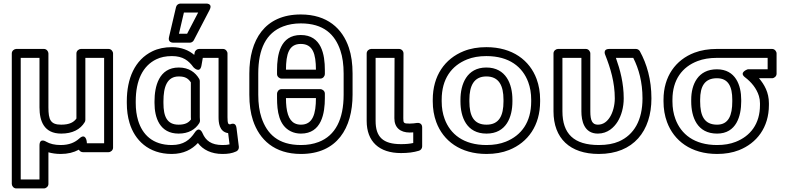

<svg xmlns="http://www.w3.org/2000/svg" viewBox="-20 -827 4400 1075"><path d="M423.8 -51.5C399.9 -29.8 368.2 -15 319.6 -15C286.2 -15 259.6 -21.6 238.5 -33.7C238.5 -33.7 201.1 -58.6 201.1 -12V178H96V-503H201.1V-226C201.1 -148.7 226.6 -79 322.9 -79C385.1 -79 429.8 -101.9 454.4 -143.2C456.7 -147.1 457.9 -151.5 457.9 -156V-503H563V-25H466.5L465.5 -35.5C465.5 -35.5 460.2 -84.6 423.8 -51.5ZM421.5 11.1C425.3 18.4 434 25 443.9 25H588C598.7 25 613 15.1 613 0V-528C613 -538.7 603.1 -553 588 -553H432.9C422.2 -553 407.9 -543.1 407.9 -528V-163.4C393.2 -143 369.9 -129 322.9 -129C263 -129 251.1 -156.1 251.1 -226V-528C251.1 -538.7 241.2 -553 226.1 -553H71C60.3 -553 46 -543.1 46 -528V203C46 213.7 55.9 228 71 228H226.1C236.8 228 251.1 218.1 251.1 203V25.7C270.5 31.5 295.2 35 319.6 35C359.7 35 392.1 26.9 421.5 11.1Z M942.7 -513C1004.2 -513 1036.4 -487.5 1063.2 -450.4C1063.2 -450.4 1099.6 -411.9 1108.1 -460.7L1115.5 -503H1203.7V-171C1203.7 -143 1206.5 -88.9 1257.4 -81.6L1265.2 -18.7C1254.5 -16 1243.2 -15 1225.4 -15C1162.6 -15 1131.7 -40.1 1114.2 -80.9C1114.2 -80.9 1097.2 -125.1 1070.4 -84.9C1043.2 -44 1008.1 -15 941.6 -15C833.9 -15 776.8 -74.6 753.2 -152.7C744.5 -181.7 740 -214.1 740 -250V-260C740 -377 779.3 -458.3 855.1 -495C879.4 -506.8 908.3 -513 942.7 -513ZM942.7 -563C902.3 -563 865.5 -555.6 833.4 -540C734.4 -492.1 690 -387.2 690 -260V-250C690 -209.9 695 -172.6 705.4 -138.3C734 -43.3 810.8 35 941.6 35C1007.6 35 1054.7 9.7 1088.1 -26.4C1116.4 11.5 1163.3 35 1225.4 35C1255 35 1278.2 32 1302.8 20.8C1312 16.6 1318.7 5.9 1317.3 -5.1L1304.1 -111.1C1299.9 -144.8 1273.6 -132.5 1269.6 -131.1C1269.6 -131.1 1268.5 -131 1267.2 -131C1258.4 -131 1253.7 -134.4 1253.7 -171V-528C1253.7 -538.7 1243.8 -553 1228.7 -553H1094.5C1083.6 -553 1072 -544.6 1069.9 -532.3L1067.6 -519.6C1037.6 -545.1 996.4 -563 942.7 -563ZM1095.1 -385.8C1074 -421.1 1038.6 -449 981.2 -449C868.9 -449 845.1 -341.6 845.1 -260V-250C845.1 -168.8 874 -79 980.1 -79C1035.2 -79 1073.5 -101.7 1095.9 -137.8C1098.4 -141.8 1099.7 -147.4 1099.7 -151C1099.7 -160.4 1098.6 -167.1 1098.6 -171V-373C1098.6 -377.5 1097.4 -381.9 1095.1 -385.8ZM1048.6 -365.8V-171C1048.6 -165.8 1048.9 -163.4 1049.3 -158.1C1036 -140.6 1017.8 -129 980.1 -129C915.1 -129 895.1 -174.5 895.1 -250V-260C895.1 -341.3 915.5 -399 981.2 -399C1018 -399 1034.3 -386.8 1048.6 -365.8ZM1009.8 -757H1089.6L1027.6 -638H981.9ZM990 -807C979.3 -807 968.4 -799.2 965.7 -787.7L926.1 -618.7C919.3 -589.9 944.4 -588 950.4 -588H1042.8C1051.4 -588 1060.6 -593.1 1065 -601.5L1153 -770.5C1174.1 -811 1130.8 -807 1130.8 -807Z M1904 -297C1904 -159.9 1858.4 -68 1763.9 -31.9C1734.8 -20.7 1702 -15 1665 -15C1537.2 -15 1474.5 -77.2 1444 -168.4C1432.2 -203.5 1426 -246.3 1426 -297V-415C1426 -553.1 1470 -643 1565.5 -679.1C1595 -690.3 1627.7 -696 1663.9 -696C1792 -696 1855.6 -634.5 1886 -543.6C1897.8 -508.5 1904 -465.7 1904 -415ZM1376 -415V-297C1376 -242.3 1382.6 -194.2 1396.5 -152.6C1432.6 -45 1516.1 35 1665 35C1867.2 35 1954 -109.5 1954 -297V-415C1954 -469.7 1947.4 -517.8 1933.5 -559.4C1897.4 -667.3 1812.6 -746 1663.9 -746C1461.6 -746 1376 -602.7 1376 -415ZM1773.9 -328H1556.1C1541 -328 1531.1 -313.7 1531.1 -303V-278C1531.1 -203.7 1541.6 -124.3 1608.3 -91.6C1625.6 -83.1 1644.8 -79 1665 -79C1781 -79 1798.9 -193.8 1798.9 -278V-303C1798.9 -318.1 1784.6 -328 1773.9 -328ZM1748.9 -278C1748.9 -189.7 1731.6 -129 1665 -129C1651.4 -129 1640.2 -131.6 1630.4 -136.4C1595 -153.8 1581.1 -203.5 1581.1 -278ZM1663.9 -631C1548.3 -631 1531.1 -519.4 1531.1 -435V-412C1531.1 -396.9 1545.4 -387 1556.1 -387H1773.9C1789 -387 1798.9 -401.3 1798.9 -412V-435C1798.9 -520.7 1780.6 -631 1663.9 -631ZM1663.9 -581C1731.9 -581 1748.5 -525.8 1748.9 -437H1581.1C1581.5 -524.2 1597.4 -581 1663.9 -581Z M2225.2 -20C2123.8 -20 2083 -60.6 2083 -150V-503H2189.1L2188.1 -165C2187.9 -112.4 2221.5 -85 2273.6 -85C2280.6 -85 2287.6 -85.3 2293.7 -85.8V-26.3C2272.9 -21.8 2252.7 -20 2225.2 -20ZM2225.2 30C2264.1 30 2295.7 26.1 2325.9 16.9C2335.8 13.9 2343.7 4.1 2343.7 -7V-114C2343.7 -136.3 2325.5 -140.1 2315.5 -138.8L2296.2 -136.3C2289.8 -135.5 2282.3 -135 2273.6 -135C2239.7 -135 2238.1 -138 2238.1 -165L2239.2 -527.9C2239.2 -541.7 2227.8 -553 2214.2 -553H2058C2047.3 -553 2033 -543.1 2033 -528V-150C2033 -34.2 2102.9 30 2225.2 30Z M2453 -269C2453 -385.1 2507.7 -459.2 2595.2 -494.3C2625.8 -506.6 2661.6 -513 2703 -513C2831.8 -513 2906.1 -452 2937.5 -367.3C2948.5 -337.7 2954.1 -305.1 2954.1 -269V-259C2954.1 -142.9 2899.4 -68.8 2811.9 -33.7C2781.3 -21.4 2745.5 -15 2704.1 -15C2575.3 -15 2501 -76 2469.6 -160.7C2458.6 -190.3 2453 -222.9 2453 -259ZM2403 -269V-259C2403 -217.7 2409.5 -179 2422.7 -143.3C2461.3 -39 2557.2 35 2704.1 35C2750.7 35 2793 27.8 2830.6 12.7C2936.6 -29.8 3004.1 -124.9 3004.1 -259V-269C3004.1 -310.3 2997.6 -349 2984.4 -384.7C2945.8 -489 2849.9 -563 2703 -563C2656.4 -563 2614.1 -555.8 2576.5 -540.7C2470.5 -498.2 2403 -403.1 2403 -269ZM2849 -269C2849 -355.7 2813.4 -449 2703 -449C2593.1 -449 2558.1 -354.6 2558.1 -269V-259C2558.1 -171.2 2592.2 -79 2704.1 -79C2814.9 -79 2849 -172.1 2849 -259ZM2799 -269V-259C2799 -179.7 2774.8 -129 2704.1 -129C2631.7 -129 2608.1 -179.1 2608.1 -259V-269C2608.1 -346.7 2633.5 -399 2703 -399C2773.6 -399 2799 -347.4 2799 -269Z M3332.8 -15C3192.7 -15 3129 -78.5 3129 -204V-503H3235.2V-203C3235.2 -151.3 3250 -79 3327.3 -79C3382.6 -79 3418 -114.1 3437.6 -145.2C3459.4 -179.9 3472.2 -226.6 3472.2 -276.2C3472.2 -361 3452.3 -436 3428.4 -503H3525.6C3557 -441.2 3577.3 -367 3577.3 -276C3577.3 -154.6 3530.2 -72 3444.9 -34.9C3415.2 -22 3377.9 -15 3332.8 -15ZM3627.3 -276C3627.3 -381.6 3601.6 -469.2 3562.6 -540C3558.7 -547.1 3550 -553 3540.7 -553H3392.2C3351.9 -553 3369 -518.8 3369 -518.8C3397.9 -445.9 3422.2 -366.2 3422.2 -275.8C3422.2 -235.8 3410.8 -196.6 3395.2 -171.8C3380.2 -148 3359.3 -129 3327.3 -129C3296.3 -129 3285.2 -151.7 3285.2 -203V-528C3285.2 -538.7 3275.3 -553 3260.2 -553H3104C3093.3 -553 3079 -543.1 3079 -528V-204C3079 -52.3 3170.9 35 3332.8 35C3528 35 3627.3 -94.7 3627.3 -276Z M4278 -439H4166.6C4166.6 -439 4114.7 -422 4151.5 -394.1C4186.7 -367.4 4215.8 -332.4 4229.1 -289.6C4233.1 -276.7 4235.1 -263.3 4235.1 -249V-239C4235.1 -132.9 4181.2 -65.1 4099.1 -32.8C4069.6 -21.1 4035 -15 3995 -15C3866.7 -15 3792.9 -76.2 3761.6 -160.7C3750.6 -190.3 3745 -222.9 3745 -259V-269C3745 -380.6 3799.8 -452.4 3885.7 -485.1C3916.4 -496.9 3952.3 -503 3993.9 -503H4278ZM4229.6 -389H4303C4313.7 -389 4328 -398.9 4328 -414V-528C4328 -538.7 4318.1 -553 4303 -553H3993.9C3947.5 -553 3905.3 -546.1 3867.8 -531.9C3763.3 -492 3695 -399.4 3695 -269V-259C3695 -217.7 3701.5 -179 3714.7 -143.3C3753.2 -39.4 3848.4 35 3995 35C4040.1 35 4081 28.1 4117.5 13.8C4216.8 -25.4 4285.1 -113.1 4285.1 -239V-249C4285.1 -310 4259.2 -354 4229.6 -389ZM3993.9 -439C3887.7 -439 3850.1 -354 3850.1 -269V-259C3850.1 -171.7 3883 -79 3995 -79C4103.6 -79 4130 -178.6 4130 -259V-269C4130 -349.4 4098.5 -439 3993.9 -439ZM3993.9 -389C4057.8 -389 4080 -342.2 4080 -269V-259C4080 -181.4 4059.2 -129 3995 -129C3922.9 -129 3900.1 -178.9 3900.1 -259V-269C3900.1 -343 3925 -389 3993.9 -389Z"/></svg>

Font: Asimov
Style: WidOu
Weight: 500
Designer: Google
Version: Version 2.000980; 2014